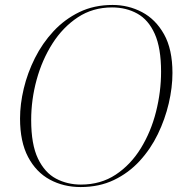

<svg xmlns="http://www.w3.org/2000/svg" viewBox="-20 -745 740 776"><path d="M306 11Q237 11 181.5 -19Q126 -49 93.5 -110.5Q61 -172 61 -266Q61 -324 76 -387Q91 -450 121 -510Q151 -570 196 -618.5Q241 -667 300.5 -696Q360 -725 435 -725Q499 -725 554 -696Q609 -667 643 -606.5Q677 -546 677 -450Q677 -391 662 -327Q647 -263 618 -203Q589 -143 544.5 -94.5Q500 -46 440.5 -17.5Q381 11 306 11ZM307 1Q387 1 447.5 -39Q508 -79 549 -145.5Q590 -212 610.5 -293Q631 -374 631 -455Q631 -551 605.5 -608Q580 -665 535 -690Q490 -715 433 -715Q355 -715 294.5 -675Q234 -635 192 -569Q150 -503 128 -422.5Q106 -342 106 -260Q106 -161 133.5 -104Q161 -47 206.5 -23Q252 1 307 1Z"/></svg>

Font: Noto Serif Display ExtraLight
Style: Italic
Weight: 200
Italic angle: -12°
Designer: Monotype Design Team
Foundry: Monotype Imaging Inc.
Version: Version 2.009